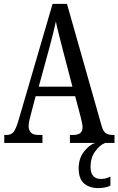

<svg xmlns="http://www.w3.org/2000/svg" viewBox="-20 -734 608 986"><path d="M2 0V-41H15Q37 -41 49.5 -56Q62 -71 76 -119L250 -714H324L502 -87Q510 -60 522.5 -50.5Q535 -41 560 -41H568V0H339V-41H357Q404 -41 404 -80Q404 -90 400.5 -106.5Q397 -123 393 -138L366 -240H163L138 -145Q135 -133 131 -116.5Q127 -100 127 -86Q127 -66 138.5 -53.5Q150 -41 177 -41H198V0ZM179 -289H352L302 -480Q291 -525 281.5 -560.5Q272 -596 267 -624Q261 -596 252.5 -561.5Q244 -527 234 -490ZM486 232Q439 232 411.5 208Q384 184 384 130Q384 80 411 45Q438 10 468 0H520Q493 10 469 43Q445 76 445 123Q445 155 459 170Q473 185 497 185Q509 185 521 182.5Q533 180 547 173V219Q535 226 517.5 229Q500 232 486 232Z"/></svg>

Font: Noto Serif Khmer ExtraCondensed
Style: Regular
Weight: 400
Width: 2
Designer: Danh Hong and the Monotype Design Team
Foundry: Monotype Imaging Inc.
Version: Version 2.004; ttfautohint (v1.8.4.7-5d5b)